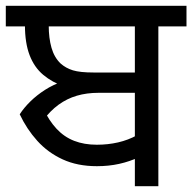

<svg xmlns="http://www.w3.org/2000/svg" viewBox="-27 -642 663 662"><path d="M41 -248Q56 -271 78 -292.5Q100 -314 128 -332Q156 -350 189 -361L196 -343Q153 -358 122 -384Q91 -410 75 -452Q59 -494 59 -555L95 -551H-7V-622H569V-551H105L141 -554Q141 -511 150.5 -477.5Q160 -444 182 -423Q200 -407 224.5 -399.5Q249 -392 296 -392H456L454 -322H313Q272 -322 238 -312Q204 -302 175 -281Q146 -260 120 -225L122 -268Q142 -226 168 -198Q194 -170 228.5 -156.5Q263 -143 307 -143Q345 -143 380 -151Q415 -159 446 -176L452 -100Q420 -85 384 -77Q348 -69 307 -69Q240 -69 189 -92.5Q138 -116 101.5 -156.5Q65 -197 41 -248ZM438 0V-551H342V-622H616V-551H519V0Z"/></svg>

Font: lgurmukhi25
Style: Book
Weight: 400
Designer: Jelle Bosma - Monotype Design Team
Foundry: Monotype Imaging Inc.
Version: Version 2.003